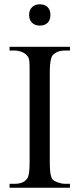

<svg xmlns="http://www.w3.org/2000/svg" viewBox="-20 -882 373 902"><path d="M24.9 0V-18.6H48.8Q69.3 -18.6 83.5 -24.2Q97.7 -29.8 107.4 -42.5Q119.1 -56.2 119.1 -117.7V-545.4Q119.1 -562.5 118.9 -574.5Q118.7 -586.4 117.7 -595Q116.7 -603.5 114.5 -609.4Q112.3 -615.2 108.4 -619.6Q99.1 -631.3 82.5 -637.9Q65.9 -644.5 48.8 -644.5H24.9V-662.1H308.6V-644.5H284.7Q245.6 -644.5 226.1 -620.6Q220.7 -612.3 217.3 -593.8Q213.9 -575.2 213.9 -545.4V-117.7Q213.9 -85.4 216.8 -67.9Q219.7 -50.3 225.1 -41.5Q227.5 -37.6 233.9 -33.4Q240.2 -29.3 248.8 -26.1Q257.3 -22.9 266.6 -20.8Q275.9 -18.6 284.7 -18.6H308.6V0ZM216.8 -812Q216.8 -788.1 203.6 -774.9Q190.4 -761.7 166.5 -761.7Q144 -761.7 130.4 -775.4Q116.7 -789.1 116.7 -812Q116.7 -834.5 130.4 -848.1Q144 -861.8 166.5 -861.8Q190.4 -861.8 203.6 -848.6Q216.8 -835.4 216.8 -812Z"/></svg>

Font: Doulos SIL Afr
Style: Regular
Weight: 400
Designer: Walt Agee, Victor Gaultney, Peter Martin, Debbi Hosken, Becca Hirsbrunner
Foundry: SIL International
Version: Version 5.000